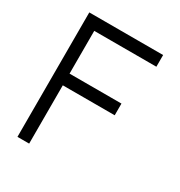

<svg xmlns="http://www.w3.org/2000/svg" viewBox="-162 -795 855 910"><g transform="rotate(30 265.5 -340.5)"><path d="M64 -681H468V-617H128V-383H412V-319H128V0H64Z"/></g></svg>

Font: Timtura
Style: Regular
Weight: 400
Version: Version 1.0